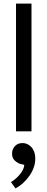

<svg xmlns="http://www.w3.org/2000/svg" viewBox="-20 -730 263 1067"><path d="M69 0V-710H155V0ZM97 182Q82 179 64.5 164.5Q47 150 47 124Q47 100 62.5 82.5Q78 65 106 65Q118 65 130 70Q142 75 152.5 85.5Q163 96 169.5 112.5Q176 129 176 153Q176 176 168 199.5Q160 223 145 245Q130 267 110 285.5Q90 304 66 317L41 282Q69 265 91 238.5Q113 212 115 186Z"/></svg>

Font: Mukta
Style: Regular
Weight: 400
Designer: Girish Dalvi and Yashodeep Gholap
Foundry: Ek Type
Version: Version 2.538;PS 1.001;hotconv 16.6.51;makeotf.lib2.5.65220;